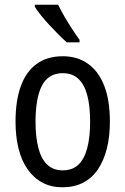

<svg xmlns="http://www.w3.org/2000/svg" viewBox="-20 -786 533 816"><path d="M447 -269Q447 -205 434 -154Q421 -103 396 -66Q371 -29 333 -9.5Q295 10 245 10Q198 10 161 -9.5Q124 -29 98 -65.5Q72 -102 59 -153.5Q46 -205 46 -269Q46 -358 68.5 -420Q91 -482 136 -514.5Q181 -547 247 -547Q309 -547 354 -515Q399 -483 423 -421.5Q447 -360 447 -269ZM131 -269Q131 -202 143.5 -155.5Q156 -109 181.5 -85.5Q207 -62 247 -62Q287 -62 312.5 -85.5Q338 -109 350.5 -155.5Q363 -202 363 -269Q363 -337 350.5 -382.5Q338 -428 312.5 -451.5Q287 -475 247 -475Q186 -475 158.5 -422.5Q131 -370 131 -269ZM227 -766Q238 -743 254 -715.5Q270 -688 287 -662Q304 -636 318 -617V-606H264Q249 -619 229.5 -638.5Q210 -658 190 -679.5Q170 -701 154 -721Q138 -741 128 -757V-766Z"/></svg>

Font: Noto Sans Arabic Condensed
Style: Regular
Weight: 400
Width: 3
Designer: Monotype Design Team, Nadine Chahine, Nizar Qandah and Khaled Hosny
Foundry: Monotype Imaging Inc.
Version: Version 2.012